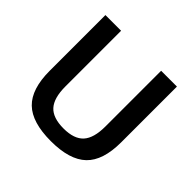

<svg xmlns="http://www.w3.org/2000/svg" viewBox="-176 -881 1082 1082"><g transform="rotate(45 365.0 -340.0)"><path d="M80 -256V-700H205V-256Q205 -164 242.5 -122.5Q280 -81 365 -81Q449 -81 486.5 -122.5Q524 -164 524 -256V-700H650V-256Q650 -111 582 -45.5Q514 20 365 20Q215 20 147.5 -45.5Q80 -111 80 -256Z"/></g></svg>

Font: Fivo Sans Med
Style: Regular
Weight: 450
Designer: Alexander Slobzheninov
Foundry: Alexander Slobzheninov
Version: 1.0